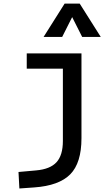

<svg xmlns="http://www.w3.org/2000/svg" viewBox="-20 -815 626 1069"><path d="M87.9 234.4 83 142.6 180.7 133.8Q259.3 127 294.7 88.1Q330.1 49.3 330.1 -30.3V-432.6H128.9V-517.6H433.6V-45.9Q433.6 92.3 371.1 155.5Q308.6 218.8 170.9 228.5ZM222.7 -609.4 339.8 -794.9H423.8L541 -609.4H437.5L381.8 -719.7L326.2 -609.4Z"/></svg>

Font: CaskaydiaMono NF
Style: Regular
Weight: 400
Designer: Aaron Bell
Foundry: Saja Typeworks
Version: Version 2111.001; ttfautohint (v1.8.4);Nerd Fonts 3.1.1